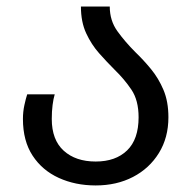

<svg xmlns="http://www.w3.org/2000/svg" viewBox="-20 -556 589 586"><path d="M272 10Q210 10 159.5 -13Q109 -36 79.5 -81Q50 -126 50 -193Q50 -215 54.5 -235.5Q59 -256 63 -268H147Q143 -255 140.5 -235.5Q138 -216 138 -193Q138 -129 174.5 -96Q211 -63 272 -63Q333 -63 368 -97Q403 -131 403 -198Q403 -250 381 -282.5Q359 -315 330 -343Q306 -367 282.5 -393.5Q259 -420 243 -454.5Q227 -489 227 -536H315Q315 -493 338.5 -460.5Q362 -428 393 -397Q418 -373 441 -345Q464 -317 479 -281.5Q494 -246 494 -198Q494 -136 465 -89Q436 -42 386 -16Q336 10 272 10Z"/></svg>

Font: Go Noto Current
Style: Regular
Weight: 400
Designer: Monotype Design Team
Foundry: Monotype Imaging Inc.
Version: Version 2.007; ttfautohint (v1.8) -l 8 -r 50 -G 200 -x 14 -D